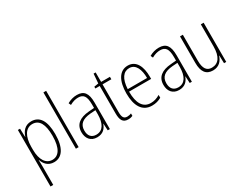

<svg xmlns="http://www.w3.org/2000/svg" viewBox="-98 -1452 2855 2245"><g transform="rotate(-30 1330.0 -329.0)"><path d="M260 -605C174 -605 132 -547 111 -482H109L105 -595H76V168H113V-82C113 -114 112 -145 111 -168H114C132 -111 175 -56 257 -56C364 -56 431 -148 431 -336C431 -516 371 -605 260 -605ZM256 -571C349 -571 393 -488 393 -335C393 -161 335 -90 253 -90C168 -90 113 -169 113 -305V-350C114 -483 164 -571 256 -571Z M591 -66V-826H554V-66Z M876 -605C831 -605 785 -592 746 -569L760 -538C802 -562 840 -571 874 -571C945 -571 976 -532 976 -419V-373L903 -367C777 -357 706 -304 706 -199C706 -120 748 -56 838 -56C920 -56 957 -104 977 -158H979L984 -66H1013V-423C1013 -552 971 -605 876 -605ZM906 -337 977 -342V-284C976 -167 936 -88 844 -88C781 -88 745 -128 745 -199C745 -285 799 -328 906 -337Z M1263 -90C1214 -90 1200 -123 1200 -190V-562H1319V-595H1200V-723H1172L1162 -596L1103 -586V-562H1162V-190C1162 -102 1186 -56 1257 -56C1283 -56 1302 -61 1318 -68V-101C1304 -95 1284 -90 1263 -90Z M1564 -605C1446 -605 1388 -493 1388 -329C1388 -164 1448 -56 1580 -56C1629 -56 1669 -68 1706 -89V-127C1662 -101 1626 -90 1582 -90C1478 -90 1425 -176 1426 -333H1724V-366C1724 -494 1679 -605 1564 -605ZM1564 -571C1651 -571 1688 -481 1688 -366H1427C1434 -503 1485 -571 1564 -571Z M1983 -605C1938 -605 1892 -592 1853 -569L1867 -538C1909 -562 1947 -571 1981 -571C2052 -571 2083 -532 2083 -419V-373L2010 -367C1884 -357 1813 -304 1813 -199C1813 -120 1855 -56 1945 -56C2027 -56 2064 -104 2084 -158H2086L2091 -66H2120V-423C2120 -552 2078 -605 1983 -605ZM2013 -337 2084 -342V-284C2083 -167 2043 -88 1951 -88C1888 -88 1852 -128 1852 -199C1852 -285 1906 -328 2013 -337Z M2584 -595H2546V-299C2546 -157 2494 -91 2406 -91C2339 -91 2303 -137 2303 -244V-595H2265V-236C2265 -117 2309 -56 2402 -56C2488 -56 2529 -112 2548 -170H2551L2554 -66H2584Z"/></g></svg>

Font: Noto Sans Malayalam UI Condensed ExtraLight
Style: Regular
Weight: 200
Width: 3
Designer: Jelle Bosma - Monotype Design Team
Foundry: Monotype Imaging Inc.
Version: Version 2.104